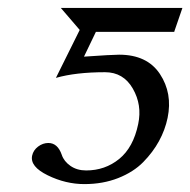

<svg xmlns="http://www.w3.org/2000/svg" viewBox="-20 -449 477 481"><path d="M326.2 -138.2Q336.4 -186 312.7 -227.1Q289.1 -268.1 243.2 -268.1Q169.9 -268.1 120.1 -253.9L179.7 -374L132.3 -429.2H437L417 -371.1L416.5 -369.1H220.2L190.4 -307.1Q261.2 -312 278.3 -312Q348.6 -312 380.6 -263.7Q412.6 -215.3 399.9 -153.8Q393.6 -123.5 378.4 -95.7Q363.3 -67.9 338.9 -43Q314.5 -18.1 276.1 -2.9Q237.8 12.2 191.4 12.2Q144.5 12.2 99.6 -9.8Q54.7 -31.7 60.5 -59.1Q63.5 -72.8 75.4 -81.8Q87.4 -90.8 101.1 -90.8Q124.5 -90.8 134.8 -61Q140.1 -44.9 156.5 -33.4Q172.9 -22 195.8 -22Q243.2 -22 278.6 -50.8Q314 -79.6 326.2 -138.2Z"/></svg>

Font: Linux Biolinum O
Style: Italic
Weight: 400
Italic angle: -12°
Designer: Philipp H. Poll
Foundry: Philipp H. Poll
Version: Version 1.1.3